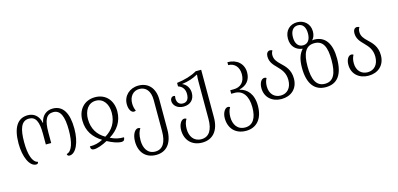

<svg xmlns="http://www.w3.org/2000/svg" viewBox="-84 -1330 4430 2139"><g transform="rotate(-15 2131.0 -260.0)"><path d="M185 8C200 8 210 -1 210 -16C149 -29 118 -123 118 -268C118 -415 146 -507 237 -507C315 -507 345 -443 345 -302V-180H407V-302C407 -442 437 -507 517 -507C600 -507 634 -426 634 -268C634 -126 604 -29 542 -17C543 -2 552 8 569 8C643 8 698 -112 698 -268C698 -447 640 -547 521 -547C453 -547 394 -506 378 -421H375C359 -507 302 -547 234 -547C117 -547 54 -454 54 -268C54 -113 109 8 185 8Z M851 11C891 11 952 -11 1008 -42C1064 -11 1126 11 1167 11C1197 11 1206 -6 1207 -32C1149 -32 1109 -40 1052 -68C1149 -128 1209 -213 1210 -331C1210 -456 1134 -547 1009 -547C883 -547 805 -454 807 -331C808 -210 868 -127 964 -68C911 -41 871 -32 813 -32C813 -3 825 11 851 11ZM1008 -92C921 -142 872 -220 871 -331C871 -426 918 -507 1008 -507C1098 -507 1147 -428 1146 -331C1145 -223 1096 -144 1008 -92Z M1504 251C1622 251 1696 168 1696 8V-336C1696 -468 1623 -547 1510 -547C1408 -547 1332 -476 1332 -379C1332 -320 1358 -279 1388 -279C1395 -279 1403 -281 1411 -285C1398 -312 1392 -342 1392 -373C1392 -453 1440 -508 1510 -508C1584 -508 1634 -453 1634 -348V12C1634 140 1591 212 1504 212C1415 212 1376 139 1376 49C1376 -16 1390 -55 1409 -82C1401 -87 1393 -90 1384 -90C1351 -90 1313 -41 1313 46C1313 168 1382 251 1504 251Z M2036 251C2155 251 2232 168 2232 14V-536H2169C2107 -499 2028 -476 1935 -464V-424C1988 -407 2010 -366 2010 -317C2010 -260 1988 -226 1940 -226C1898 -226 1872 -254 1872 -302C1872 -311 1873 -320 1875 -330C1870 -332 1864 -333 1860 -333C1835 -333 1820 -311 1820 -286C1820 -237 1864 -190 1939 -190C2014 -190 2065 -236 2065 -315C2065 -363 2040 -415 1988 -436V-438C2058 -447 2119 -467 2169 -496H2173C2170 -466 2169 -441 2169 -419V15C2169 140 2124 212 2036 212C1947 212 1905 143 1905 59C1905 13 1915 -24 1933 -51C1925 -56 1917 -59 1908 -59C1875 -59 1842 -11 1842 56C1842 170 1914 251 2036 251Z M2541 251C2660 251 2739 168 2739 14C2739 -124 2669 -192 2589 -210V-214C2669 -232 2719 -287 2719 -375C2719 -476 2645 -542 2536 -542V-508C2607 -508 2657 -456 2657 -372C2657 -281 2605 -232 2525 -232H2486V-191H2527C2616 -191 2675 -120 2675 15C2675 140 2630 212 2541 212C2450 212 2409 141 2409 57C2409 13 2419 -24 2436 -51C2428 -56 2420 -59 2412 -59C2379 -59 2346 -11 2346 54C2346 168 2416 251 2541 251Z M3015 11C3121 11 3205 -55 3205 -175C3205 -278 3150 -328 3104 -372C3069 -405 3040 -437 3040 -487C3040 -508 3046 -526 3055 -538C3049 -543 3040 -547 3027 -547C3000 -547 2983 -522 2983 -488C2983 -421 3021 -384 3059 -345C3099 -303 3141 -260 3141 -175C3141 -84 3090 -29 3015 -29C2944 -29 2890 -79 2890 -167C2890 -207 2898 -233 2912 -259C2904 -265 2896 -267 2888 -267C2852 -267 2827 -222 2827 -165C2827 -55 2909 11 3015 11Z M3524 11C3657 11 3727 -78 3727 -265C3727 -440 3661 -531 3540 -535C3530 -535 3520 -534 3513 -532L3512 -534C3533 -556 3545 -587 3545 -628C3545 -716 3479 -771 3400 -771C3319 -771 3255 -716 3255 -620C3255 -528 3313 -478 3384 -470V-468C3343 -423 3322 -362 3322 -265C3322 -79 3398 11 3524 11ZM3400 -505C3345 -505 3313 -548 3313 -620C3313 -692 3345 -736 3400 -736C3456 -736 3486 -692 3486 -620C3486 -549 3456 -505 3400 -505ZM3525 -28C3427 -28 3386 -112 3386 -265C3386 -415 3424 -496 3526 -496C3625 -496 3663 -419 3663 -265C3663 -114 3627 -28 3525 -28Z M4018 11C4124 11 4208 -55 4208 -175C4208 -278 4153 -328 4107 -372C4072 -405 4043 -437 4043 -487C4043 -508 4049 -526 4058 -538C4052 -543 4043 -547 4030 -547C4003 -547 3986 -522 3986 -488C3986 -421 4024 -384 4062 -345C4102 -303 4144 -260 4144 -175C4144 -84 4093 -29 4018 -29C3947 -29 3893 -79 3893 -167C3893 -207 3901 -233 3915 -259C3907 -265 3899 -267 3891 -267C3855 -267 3830 -222 3830 -165C3830 -55 3912 11 4018 11Z"/></g></svg>

Font: Noto Serif Georgian SemiCondensed Light
Style: Regular
Weight: 300
Width: 4
Designer: Monotype Design Team, Akaki Razmadze
Foundry: Google LLC
Version: Version 2.003